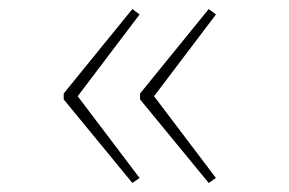

<svg xmlns="http://www.w3.org/2000/svg" viewBox="-20 -487 640 425"><path d="M121 -267V-280L273 -467L289 -455L152 -274L289 -93L273 -82ZM290 -267V-280L442 -467L458 -455L321 -274L458 -93L442 -82Z"/></svg>

Font: Noto Sans Mono UI Thin
Style: Regular
Weight: 250
Monospace: yes
Designer: Monotype Design team
Foundry: Monotype Imaging Inc.
Version: Version 1.000